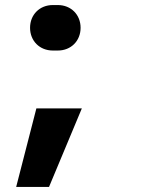

<svg xmlns="http://www.w3.org/2000/svg" viewBox="-20 -580 640 760"><path d="M209 -380C261 -380 299 -418 299 -470C299 -522 261 -560 209 -560H189C137 -560 99 -522 99 -470C99 -418 137 -380 189 -380ZM174 160 304 -151H124L44 160Z"/></svg>

Font: Tekne LDO ExtraBold
Style: Regular
Weight: 800
Monospace: yes
Designer: Alessio Laiso, Mario Rullo, Paolo Rosset
Foundry: Alessio Laiso
Version: Version 1.000;hotconv 1.0.109;makeotfexe 2.5.65596